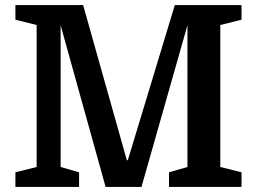

<svg xmlns="http://www.w3.org/2000/svg" viewBox="-20 -740 1017 760"><path d="M486 -106 672 -720H936V-662L852 -641V-79L936 -58V0H649V-58L722 -79V-640L540 0H398L220 -640V-79L293 -58V0H41V-58L125 -79V-641L41 -662V-720H309L482 -106Z"/></svg>

Font: Domine
Style: Regular
Weight: 400
Designer: Pablo Impallari, Rodrigo Fuenzalida, Brenda Gallo
Foundry: Pablo Impallari, Rodrigo Fuenzalida, Brenda Gallo
Version: Version 2.000;September 19, 2022;FontCreator 14.0.0.2877 64-